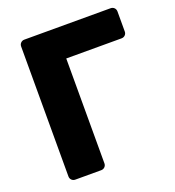

<svg xmlns="http://www.w3.org/2000/svg" viewBox="-128 -801 821 902"><g transform="rotate(-20 282.0 -350.0)"><path d="M94.8 0Q84.1 0 76.9 -7.2Q69.6 -14.5 69.6 -25.1V-674.5Q69.6 -685.5 76.9 -692.8Q84.1 -700 94.8 -700H525.7Q536.7 -700 544 -692.8Q551.2 -685.5 551.2 -674.5V-574.5Q551.2 -563.9 544 -556.6Q536.7 -549.4 525.7 -549.4H249.5V-25.1Q249.5 -14.5 242.2 -7.2Q235 0 224 0Z"/></g></svg>

Font: Rubik Light
Style: Regular
Weight: 300
Designer: Hubert and Fischer
Foundry: Hubert and Fischer
Version: Version 2.300;gftools[0.9.30]